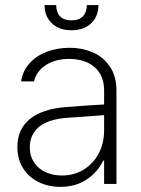

<svg xmlns="http://www.w3.org/2000/svg" viewBox="-20 -727 558 759"><path d="M240.2 -303.7Q276.4 -306.6 319.3 -309.6Q362.3 -312.5 391.6 -314V-371.1Q391.6 -408.7 375 -436.3Q358.4 -463.9 327.4 -479Q296.4 -494.1 253.9 -494.1Q199.7 -494.1 162.1 -470.2Q124.5 -446.3 114.3 -405.3H63.5Q69.3 -445.3 95.5 -475.3Q121.6 -505.4 163.3 -521.7Q205.1 -538.1 255.9 -538.1Q303.7 -538.1 345.7 -520.5Q387.7 -502.9 414.1 -464.4Q440.4 -425.8 440.4 -367.2V0H391.6V-91.8H387.7Q366.2 -46.4 322.5 -17.3Q278.8 11.7 218.8 11.7Q171.9 11.7 133.1 -7.1Q94.2 -25.9 71.5 -61.5Q48.8 -97.2 48.8 -146.5Q48.8 -216.3 97.9 -256.3Q147 -296.4 240.2 -303.7ZM224.6 -33.2Q272.9 -33.2 311 -56.6Q349.1 -80.1 370.4 -120.8Q391.6 -161.6 391.6 -211.9V-272L359.4 -269.5Q279.8 -263.2 250 -261.7Q170.9 -256.3 134.3 -225.6Q97.7 -194.8 97.7 -144.5Q97.7 -110.8 114.3 -85.4Q130.9 -60.1 159.7 -46.6Q188.5 -33.2 224.6 -33.2ZM262.7 -607.4Q213.9 -607.4 185.1 -634.8Q156.2 -662.1 156.2 -707H202.1Q202.1 -678.7 217.3 -662.6Q232.4 -646.5 262.7 -646.5Q292.5 -646.5 307.9 -662.8Q323.2 -679.2 323.2 -707H369.1Q369.1 -662.1 340.3 -634.8Q311.5 -607.4 262.7 -607.4Z"/></svg>

Font: Pretendard Std ExtraLight
Style: Regular
Weight: 200
Designer: Base glyphs from Inter by Rasmus Andersson; Hangeul glyphs from Noto Sans CJK(Source Han Sans) by Jang Soo-young and Kan
Foundry: Kil Hyung-jin
Version: Version 1.309